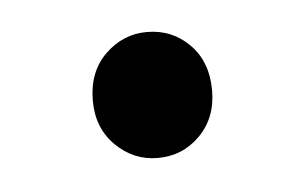

<svg xmlns="http://www.w3.org/2000/svg" viewBox="-27 -506 302 191"><g transform="rotate(-5 124.5 -411.0)"><path d="M124.6 -348.6Q100.6 -348.6 82.8 -366.1Q65.1 -383.6 65.1 -410.8Q65.1 -439.7 82.8 -457Q100.6 -474.4 124.6 -474.4Q149.6 -474.4 166.9 -457Q184.2 -439.7 184.2 -410.8Q184.2 -383.6 166.9 -366.1Q149.6 -348.6 124.6 -348.6Z"/></g></svg>

Font: Source Sans 3
Style: Regular
Weight: 200
Designer: Paul D. Hunt
Foundry: Adobe
Version: Version 3.046;hotconv 1.0.118;makeotfexe 2.5.65603